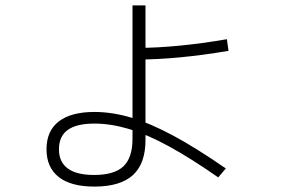

<svg xmlns="http://www.w3.org/2000/svg" viewBox="-20 -653 1040 710"><path d="M329 37Q242 37 197 1.5Q152 -34 152 -101Q152 -169 197.5 -204Q243 -239 329 -239Q395 -239 465.5 -218Q536 -197 621.5 -151Q707 -105 815 -30L787 3Q685 -68 604.5 -112Q524 -156 457 -176Q390 -196 329 -196Q263 -196 230.5 -172.5Q198 -149 198 -101Q198 -54 230.5 -30Q263 -6 328 -6Q403 -6 436.5 -38Q470 -70 470 -140V-195V-633H518V-135Q518 -48 471.5 -5.5Q425 37 329 37ZM493 -476Q559 -476 642.5 -484Q726 -492 819 -508L825 -465Q731 -449 646.5 -441Q562 -433 494 -433Z"/></svg>

Font: M PLUS 2 Light
Style: Regular
Weight: 300
Designer: Coji Morishita
Foundry: UNDERFOREST DESIGN
Version: Version 1.001